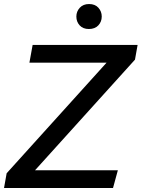

<svg xmlns="http://www.w3.org/2000/svg" viewBox="-25 -933 703 953"><path d="M-5 0 8 -73 504 -622H121L137 -710H658L645 -637L149 -88H560L536 0ZM416 -789Q387 -789 370.5 -807Q354 -825 354 -851Q354 -876 371 -894.5Q388 -913 417 -913Q447 -913 463.5 -894.5Q480 -876 480 -851Q480 -825 463 -807Q446 -789 416 -789Z"/></svg>

Font: Livvic Medium
Style: Italic
Weight: 500
Italic angle: -10°
Designer: Jacques Le Bailly, Baron von Fonthausen
Version: Version 1.001; ttfautohint (v1.8.2)